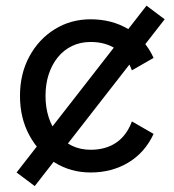

<svg xmlns="http://www.w3.org/2000/svg" viewBox="-20 -584 598 661"><path d="M484.4 -564.5 37.1 9.8 99.6 56.6 546.9 -517.6ZM136.7 -253.9Q136.7 -294.4 147.7 -328.1Q158.7 -361.8 179.2 -387Q199.7 -412.1 228.3 -425.8Q256.8 -439.5 292 -439.5Q343.8 -439.5 379.9 -415Q416 -390.6 434.1 -341.8L508.8 -384.8Q478.5 -450.2 421.6 -483.9Q364.7 -517.6 292 -517.6Q223.6 -517.6 168.5 -483.4Q113.3 -449.2 81.1 -389.6Q48.8 -330.1 48.8 -253.9Q48.8 -177.7 81.1 -118.2Q113.3 -58.6 168.5 -24.4Q223.6 9.8 292 9.8Q364.7 9.8 421.6 -24.2Q478.5 -58.1 508.8 -123L434.1 -166Q416 -117.2 379.9 -92.8Q343.8 -68.4 292 -68.4Q256.8 -68.4 228.3 -82Q199.7 -95.7 179.2 -120.8Q158.7 -146 147.7 -179.9Q136.7 -213.9 136.7 -253.9Z"/></svg>

Font: Giphurs SC
Style: Regular
Weight: 400
Version: Version 0.920